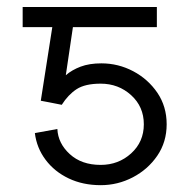

<svg xmlns="http://www.w3.org/2000/svg" viewBox="-20 -528 556 554"><path d="M270.5 -52.2Q321.8 -52.2 358.4 -85.4Q395 -118.7 395 -169.4Q395 -220.2 358.4 -253.4Q321.8 -286.6 270.5 -286.6Q225.6 -286.6 201.2 -270.8Q176.8 -254.9 158.2 -225.6L121.1 -232.9L97.7 -237.3L130.9 -449.7H45.4V-507.8H432.6V-449.7H190.4L169.9 -311Q187.5 -326.2 212.6 -335.7Q237.8 -345.2 272.5 -345.2Q321.3 -345.2 364.3 -322.5Q407.2 -299.8 434.1 -260.3Q460.9 -220.7 460.9 -169.4Q460.9 -118.2 433.8 -78.6Q406.7 -39.1 363.3 -16.4Q319.8 6.3 270.5 6.3Q219.2 6.3 178.2 -13.2Q137.2 -32.7 111.6 -66.9Q85.9 -101.1 80.6 -144L145.5 -155.8Q147.5 -114.3 181.4 -83.3Q215.3 -52.2 270.5 -52.2Z"/></svg>

Font: Giphurs Light
Style: Regular
Weight: 300
Version: Version 0.920; ttfautohint (v1.8.4.7-5d5b)